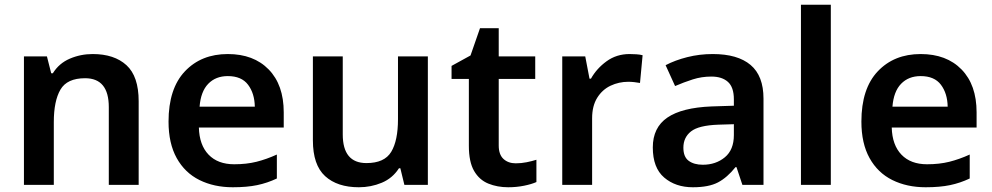

<svg xmlns="http://www.w3.org/2000/svg" viewBox="-20 -780 4186 810"><path d="M371 -552Q462 -552 513.5 -505Q565 -458 565 -353V0H439V-328Q439 -450 339 -450Q263 -450 235 -402Q207 -354 207 -265V0H81V-542H178L196 -471H203Q229 -513 274.5 -532.5Q320 -552 371 -552Z M941 -552Q1050 -552 1113.5 -487Q1177 -422 1177 -306V-242H819Q821 -168 860 -127.5Q899 -87 968 -87Q1020 -87 1062 -97.5Q1104 -108 1148 -128V-27Q1108 -8 1065 1Q1022 10 962 10Q883 10 821.5 -20.5Q760 -51 725.5 -113Q691 -175 691 -267Q691 -406 760 -479Q829 -552 941 -552ZM941 -459Q890 -459 858.5 -426.5Q827 -394 822 -330H1055Q1054 -386 1026.5 -422.5Q999 -459 941 -459Z M1785 -542V0H1686L1669 -70H1663Q1636 -28 1590.5 -9Q1545 10 1494 10Q1403 10 1351.5 -37Q1300 -84 1300 -188V-542H1426V-213Q1426 -92 1526 -92Q1602 -92 1630.5 -139.5Q1659 -187 1659 -277V-542Z M2156 -91Q2179 -91 2201.5 -95.5Q2224 -100 2243 -106V-12Q2223 -3 2191 3.5Q2159 10 2124 10Q2078 10 2040 -5.5Q2002 -21 1980 -59Q1958 -97 1958 -165V-447H1885V-502L1965 -546L2005 -661H2084V-542H2238V-447H2084V-166Q2084 -128 2104 -109.5Q2124 -91 2156 -91Z M2636 -552Q2649 -552 2664.5 -551Q2680 -550 2691 -547L2680 -430Q2670 -432 2656 -433.5Q2642 -435 2631 -435Q2591 -435 2556 -418.5Q2521 -402 2499.5 -367.5Q2478 -333 2478 -281V0H2352V-542H2449L2467 -448H2473Q2497 -491 2539 -521.5Q2581 -552 2636 -552Z M2987 -552Q3092 -552 3146.5 -506Q3201 -460 3201 -364V0H3112L3087 -75H3083Q3048 -31 3009 -10.5Q2970 10 2903 10Q2830 10 2782 -31Q2734 -72 2734 -158Q2734 -242 2795.5 -284Q2857 -326 2982 -331L3076 -334V-361Q3076 -412 3051 -434.5Q3026 -457 2981 -457Q2940 -457 2902.5 -445Q2865 -433 2828 -417L2788 -505Q2828 -526 2879.5 -539Q2931 -552 2987 -552ZM3010 -254Q2927 -251 2895 -225.5Q2863 -200 2863 -157Q2863 -118 2885.5 -101.5Q2908 -85 2945 -85Q3000 -85 3038 -116.5Q3076 -148 3076 -210V-256Z M3485 0H3359V-760H3485Z M3864 -552Q3973 -552 4036.5 -487Q4100 -422 4100 -306V-242H3742Q3744 -168 3783 -127.5Q3822 -87 3891 -87Q3943 -87 3985 -97.5Q4027 -108 4071 -128V-27Q4031 -8 3988 1Q3945 10 3885 10Q3806 10 3744.5 -20.5Q3683 -51 3648.5 -113Q3614 -175 3614 -267Q3614 -406 3683 -479Q3752 -552 3864 -552ZM3864 -459Q3813 -459 3781.5 -426.5Q3750 -394 3745 -330H3978Q3977 -386 3949.5 -422.5Q3922 -459 3864 -459Z"/></svg>

Font: Noto Sans Sinhala UI SemiBold
Style: Regular
Weight: 600
Designer: Jelle Bosma - Monotype Design Team
Foundry: Monotype Imaging Inc.
Version: Version 2.006; ttfautohint (v1.8.4.7-5d5b)